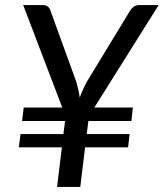

<svg xmlns="http://www.w3.org/2000/svg" viewBox="-20 -737 646 757"><path d="M73.5 -313H225.5L71.5 -717H148.5Q161.5 -717 169 -710.8Q176.5 -704.5 179.5 -693.5L281 -414Q286 -396.5 289.2 -381.5Q292.5 -366.5 294.5 -352Q299.5 -366.5 306 -381.5Q312.5 -396.5 322 -414L492 -693.5Q497.5 -703 506.5 -710Q515.5 -717 528.5 -717H605.5L352 -313H504L498 -260H328.5L322 -208.5H491L485 -156H315.5L296.5 0H205L224 -156H54L61 -208.5H230L236.5 -260H67Z"/></svg>

Font: Lato Medium
Style: Italic
Weight: 500
Italic angle: -7°
Designer: Lukasz Dziedzic
Foundry: tyPoland Lukasz Dziedzic
Version: Version 2.006; 2014-01-15